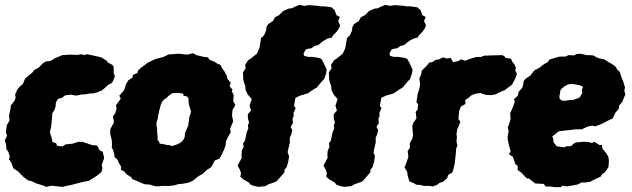

<svg xmlns="http://www.w3.org/2000/svg" viewBox="-20 -742 2590 787"><path d="M169 24 159 19 129 10 110 1 95 -3 76 -17 66 -27 56 -38 35 -52 26 -76 17 -89 20 -101 14 -120 6 -131 5 -148 0 -167 9 -186 4 -199 8 -229 19 -248 17 -268 22 -291 25 -311 39 -328 44 -342 42 -355 50 -373 57 -383 74 -398 83 -420 96 -431 113 -445 120 -455 139 -465 156 -483 168 -490 186 -492 205 -503 235 -516 267 -518 298 -517 315 -520 325 -516 336 -520 355 -516 383 -510 397 -506 419 -492 420 -487 439 -477 446 -469V-442L451 -429L444 -412L439 -402L423 -394L408 -380L397 -371L377 -363L361 -359H348L328 -355H315L293 -350L270 -354L256 -352L247 -351L234 -341L218 -337L209 -322L208 -306L204 -293L194 -277V-265L191 -236L189 -218L185 -205L186 -195L192 -176L195 -160L210 -155L214 -144L237 -142L248 -150L266 -152L277 -153L303 -161L320 -160L338 -154L358 -147L376 -146L382 -139L388 -126L401 -120L407 -94L397 -66L400 -52L396 -37L379 -23L345 -1L323 3L295 10L272 16L253 20L236 24L206 21L193 19Z M625 22 614 21 596 15 572 13 555 6 544 1 522 -8 519 -15 498 -28 491 -38 475 -47 477 -58 467 -74 462 -87 449 -99V-107L444 -126L438 -138L439 -150L438 -169L432 -191V-212L447 -240L443 -266L452 -277L458 -297L455 -310L465 -324L475 -337L469 -350L487 -370L493 -384L495 -394L506 -413L523 -424L525 -435L543 -443L546 -453L560 -466L586 -485L596 -490L617 -500L648 -508L653 -510L671 -519L690 -520L711 -522L748 -518L771 -524L785 -516L815 -509L832 -507L839 -497L859 -489L871 -481L884 -476L891 -461L899 -451L910 -430L912 -419L926 -402L921 -388L933 -375L930 -368L938 -352L936 -327L945 -312L933 -291L931 -267L936 -245L923 -214L926 -200L918 -187L906 -162L905 -148L899 -130L889 -109L880 -92L860 -84L855 -73L845 -56L827 -45L812 -30L794 -20L784 -12L770 -1L755 6L730 11L710 13L694 18L675 20H646ZM686 -143 705 -150 716 -155 725 -161 732 -170 737 -180 738 -192 740 -202 743 -208 748 -219 752 -229 753 -239 755 -252 756 -263 760 -273 763 -285 758 -303 755 -310 753 -326V-337L751 -342L745 -347L732 -350L731 -358L713 -361H699L686 -360L671 -349L662 -340L654 -335L646 -327L642 -319L638 -310L636 -299L633 -291L631 -279L628 -269L627 -257L622 -241L621 -227L624 -216V-204L625 -192L626 -179V-168L632 -161L635 -153L652 -151L661 -148L675 -147Z M1039 24 1021 20 1007 15 1000 6 977 -7 965 -18 968 -32 963 -47 954 -63 971 -95 970 -106 971 -123 979 -142 976 -153 985 -168 988 -184 991 -199 998 -216 996 -228 1001 -240 996 -257V-274L1009 -289L1003 -309L1012 -336L996 -354L987 -372L985 -390L979 -408L977 -417L976 -445L987 -462L985 -476L997 -495L1008 -502L1033 -522L1043 -544L1047 -565L1050 -586L1062 -597L1071 -617L1072 -630L1079 -643L1099 -656L1107 -671L1124 -680L1141 -697L1164 -707L1176 -708L1192 -716L1207 -722L1227 -718L1246 -721L1285 -718L1293 -716H1310L1339 -712L1352 -700L1359 -680L1373 -672L1366 -656L1374 -638L1370 -627L1360 -612L1346 -598L1340 -588L1323 -584L1305 -574L1295 -566L1284 -557L1270 -554L1256 -544L1242 -542L1233 -539L1224 -522L1227 -513L1242 -509H1260L1285 -505L1297 -501L1307 -483L1319 -457L1317 -441L1308 -417L1298 -407L1283 -389L1281 -385L1263 -374L1241 -359L1210 -350L1191 -341L1185 -308L1192 -299L1183 -279L1184 -267L1179 -255L1181 -238L1171 -222L1178 -209L1174 -191L1168 -178V-157L1163 -137L1159 -118L1165 -101L1161 -77L1155 -57L1146 -46V-36L1129 -16L1114 1L1102 6L1079 14L1068 21Z M1391 24 1373 20 1359 15 1352 6 1329 -7 1317 -18 1320 -32 1315 -47 1306 -63 1323 -95 1322 -106 1323 -123 1331 -142 1328 -153 1337 -168 1340 -184 1343 -199 1350 -216 1348 -228 1353 -240 1348 -257V-274L1361 -289L1355 -309L1364 -336L1348 -354L1339 -372L1337 -390L1331 -408L1329 -417L1328 -445L1339 -462L1337 -476L1349 -495L1360 -502L1385 -522L1395 -544L1399 -565L1402 -586L1414 -597L1423 -617L1424 -630L1431 -643L1451 -656L1459 -671L1476 -680L1493 -697L1516 -707L1528 -708L1544 -716L1559 -722L1579 -718L1598 -721L1637 -718L1645 -716H1662L1691 -712L1704 -700L1711 -680L1725 -672L1718 -656L1726 -638L1722 -627L1712 -612L1698 -598L1692 -588L1675 -584L1657 -574L1647 -566L1636 -557L1622 -554L1608 -544L1594 -542L1585 -539L1576 -522L1579 -513L1594 -509H1612L1637 -505L1649 -501L1659 -483L1671 -457L1669 -441L1660 -417L1650 -407L1635 -389L1633 -385L1615 -374L1593 -359L1562 -350L1543 -341L1537 -308L1544 -299L1535 -279L1536 -267L1531 -255L1533 -238L1523 -222L1530 -209L1526 -191L1520 -178V-157L1515 -137L1511 -118L1517 -101L1513 -77L1507 -57L1498 -46V-36L1481 -16L1466 1L1454 6L1431 14L1420 21Z M1717 20 1703 16 1686 15 1678 10 1658 1 1651 -22 1649 -38 1638 -56 1645 -73 1654 -99 1651 -123 1660 -136V-156L1669 -171L1673 -187L1670 -223L1673 -236L1687 -257L1684 -283L1692 -294L1694 -315L1687 -323L1692 -357L1699 -379L1702 -395L1699 -421L1706 -436L1709 -453L1726 -469L1740 -486L1751 -487L1767 -497L1778 -498L1796 -507L1813 -502L1827 -505L1837 -487L1859 -492L1870 -499L1887 -493L1910 -502L1935 -509L1949 -508L1966 -514H1974L1997 -515L2038 -516L2047 -512L2052 -505L2075 -501L2079 -490L2088 -479L2095 -465L2092 -454L2099 -439L2090 -416L2078 -394L2061 -382L2050 -373L2031 -365L2010 -355L1995 -352L1972 -353L1958 -357L1950 -361L1930 -358L1913 -352L1898 -339L1887 -332L1888 -316L1869 -305L1862 -287L1859 -254L1867 -243L1860 -225L1854 -212L1851 -190L1853 -181L1851 -162L1855 -145L1850 -134L1849 -120L1847 -100L1844 -72L1838 -47L1834 -35L1817 -25L1813 -12L1796 3L1781 8L1771 16L1751 23L1747 20Z M2252 25 2239 23 2216 22 2209 12 2192 11 2174 10 2160 -1 2148 -10 2139 -11 2130 -20 2119 -33 2102 -45V-61L2092 -70L2088 -83L2082 -99L2066 -110L2073 -121L2070 -133L2065 -151L2061 -171V-183L2065 -205L2061 -219L2066 -231L2073 -254L2071 -277L2078 -293L2083 -305L2090 -325L2087 -336L2102 -349L2106 -366L2120 -381L2125 -396L2126 -409L2135 -420L2155 -433L2160 -441L2171 -454L2189 -463L2210 -479L2226 -488L2232 -498L2249 -503L2274 -510H2297L2311 -516L2334 -515L2342 -520L2359 -522L2385 -516H2400L2415 -514L2423 -508L2435 -503L2456 -499L2475 -487L2488 -480L2505 -467L2509 -458L2520 -448L2525 -433L2530 -419L2534 -410L2542 -383L2539 -372L2543 -354L2538 -343L2531 -325L2518 -310L2516 -295L2503 -281L2491 -256L2477 -250L2448 -235L2420 -224L2408 -227L2388 -223L2365 -212H2349H2336L2318 -209L2305 -208L2271 -204L2260 -196L2244 -183L2248 -171L2249 -158L2254 -153L2261 -143L2270 -141L2293 -138L2300 -142L2321 -143L2330 -152L2340 -158L2372 -161L2394 -160L2403 -156L2418 -160L2436 -148H2448V-135L2465 -114L2474 -98L2476 -83L2474 -57L2459 -35L2449 -29L2442 -18L2416 -6L2399 3L2379 6H2363L2349 14L2322 19L2303 22L2285 19L2279 25ZM2287 -329H2296L2304 -330L2310 -331L2316 -332H2328L2337 -335L2344 -338L2352 -340L2358 -345L2362 -353L2367 -362L2365 -372L2367 -379L2370 -385L2365 -389L2358 -392L2350 -394L2342 -395L2333 -397L2325 -398L2312 -397L2305 -394L2295 -389L2289 -384L2283 -379L2277 -372L2276 -363L2274 -354L2273 -345L2274 -337L2280 -332Z"/></svg>

Font: Winky Rough ExtraBold
Style: Italic
Weight: 800
Italic angle: -8.97852°
Designer: Simon Atzbach
Foundry: typofactur
Version: Version 1.206; ttfautohint (v1.8.4.7-5d5b)